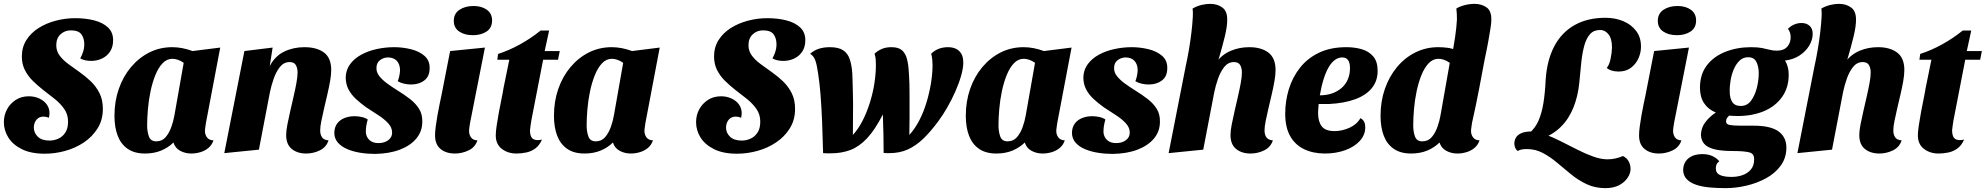

<svg xmlns="http://www.w3.org/2000/svg" viewBox="-20 -774 10270 993"><path d="M212 21Q140 21 93 -2.5Q46 -26 23 -63Q0 -100 0 -142Q0 -178 16 -208Q32 -238 61 -257Q90 -276 129 -276Q159 -276 183.5 -264.5Q208 -253 222 -233.5Q236 -214 236 -188Q236 -183 235 -177Q234 -171 233 -165Q226 -168 219 -169.5Q212 -171 205 -171Q182 -171 168.5 -154.5Q155 -138 155 -114Q155 -87 175.5 -67Q196 -47 236 -47Q260 -47 282 -57Q304 -67 318 -88.5Q332 -110 332 -145Q332 -182 312.5 -210Q293 -238 264 -261.5Q235 -285 203 -309Q175 -331 150 -355.5Q125 -380 109 -411Q93 -442 93 -482Q93 -530 116.5 -567Q140 -604 179.5 -629Q219 -654 268.5 -667Q318 -680 368 -680Q423 -680 467.5 -668.5Q512 -657 538.5 -632Q565 -607 565 -566Q565 -531 549 -507Q533 -483 507 -471Q481 -459 452 -459Q436 -459 421.5 -462Q407 -465 395 -472Q404 -488 410 -506.5Q416 -525 416 -543Q416 -576 401 -596.5Q386 -617 346 -617Q315 -617 293 -596.5Q271 -576 271 -540Q271 -510 288.5 -486.5Q306 -463 334 -442.5Q362 -422 393 -400Q423 -379 450 -353Q477 -327 494.5 -292.5Q512 -258 512 -211Q512 -154 485 -110.5Q458 -67 414 -37.5Q370 -8 317 6.5Q264 21 212 21Z M730 20Q675 20 640 -4.5Q605 -29 588.5 -72.5Q572 -116 572 -175Q572 -250 594.5 -314.5Q617 -379 658 -427.5Q699 -476 753 -503Q807 -530 871 -530Q922 -530 976 -510L1119 -528L1045 -138Q1044 -129 1042 -117Q1040 -105 1040 -96Q1040 -78 1050.5 -63.5Q1061 -49 1084 -48Q1076 -24 1058 -9Q1040 6 1016.5 13Q993 20 969 20Q938 20 912 6Q886 -8 877 -37Q851 -11 814 4.5Q777 20 730 20ZM788 -43Q818 -43 836.5 -64.5Q855 -86 866 -117Q877 -148 882 -177L930 -449Q915 -460 899.5 -465Q884 -470 872 -470Q843 -470 821 -447Q799 -424 783.5 -385.5Q768 -347 758.5 -301.5Q749 -256 745 -209.5Q741 -163 741 -125Q741 -94 750 -68.5Q759 -43 788 -43Z M1564 20Q1518 20 1489 -3.5Q1460 -27 1460 -76Q1460 -98 1466.5 -131Q1473 -164 1481.5 -201Q1490 -238 1498.5 -275Q1507 -312 1513 -344.5Q1519 -377 1519 -399Q1519 -422 1510 -437.5Q1501 -453 1478 -453Q1448 -453 1428 -428Q1408 -403 1395.5 -367Q1383 -331 1376 -297L1319 0L1140 18L1244 -510L1390 -528L1375 -432Q1402 -484 1449.5 -507Q1497 -530 1554 -530Q1619 -530 1656 -502Q1693 -474 1693 -412Q1693 -386 1687 -353Q1681 -320 1672.5 -283.5Q1664 -247 1656 -212.5Q1648 -178 1642 -148.5Q1636 -119 1636 -99Q1636 -78 1645.5 -64Q1655 -50 1679 -48Q1668 -13 1634.5 3.5Q1601 20 1564 20Z M1919 22Q1880 22 1843 16Q1806 10 1775.5 -3Q1745 -16 1727 -37Q1709 -58 1709 -88Q1710 -117 1724 -135.5Q1738 -154 1761.5 -163.5Q1785 -173 1814 -173Q1832 -173 1850.5 -169Q1869 -165 1882 -156Q1877 -139 1874.5 -124Q1872 -109 1872 -90Q1874 -65 1891 -49.5Q1908 -34 1937 -34Q1968 -34 1988 -49Q2008 -64 2008 -88Q2008 -114 1988 -136Q1968 -158 1937 -178Q1906 -198 1874 -219Q1846 -239 1821.5 -261.5Q1797 -284 1782.5 -311.5Q1768 -339 1768 -374Q1769 -413 1791 -442.5Q1813 -472 1849 -491.5Q1885 -511 1929.5 -520.5Q1974 -530 2018 -530Q2062 -530 2105 -519.5Q2148 -509 2175.5 -485Q2203 -461 2202 -421Q2202 -379 2174.5 -358Q2147 -337 2106 -337Q2089 -337 2070.5 -341Q2052 -345 2037 -354Q2042 -366 2045 -380.5Q2048 -395 2049 -409Q2049 -440 2033.5 -458Q2018 -476 1988 -477Q1964 -477 1945.5 -463Q1927 -449 1927 -423Q1926 -400 1942 -380Q1958 -360 1983.5 -341.5Q2009 -323 2038 -305Q2072 -284 2101 -261.5Q2130 -239 2147.5 -211Q2165 -183 2164 -144Q2164 -95 2133.5 -58Q2103 -21 2048 0Q1993 21 1919 22Z M2333 20Q2287 20 2258.5 -3.5Q2230 -27 2230 -74Q2230 -92 2233.5 -119.5Q2237 -147 2242.5 -177.5Q2248 -208 2253.5 -235Q2259 -262 2263 -280L2308 -510L2488 -528L2411 -138Q2410 -130 2408 -118Q2406 -106 2406 -96Q2406 -78 2416 -63.5Q2426 -49 2449 -48Q2438 -13 2404 3.5Q2370 20 2333 20ZM2426 -592Q2383 -592 2355 -611Q2327 -630 2327 -666Q2327 -704 2356.5 -723.5Q2386 -743 2429 -743Q2471 -743 2498 -723.5Q2525 -704 2525 -668Q2525 -630 2496.5 -611Q2468 -592 2426 -592Z M2651 20Q2607 20 2575.5 -4Q2544 -28 2544 -74Q2544 -94 2549 -126.5Q2554 -159 2560.5 -195Q2567 -231 2574 -264Q2581 -297 2584 -318L2614 -465H2552L2556 -495Q2612 -513 2668.5 -544Q2725 -575 2776 -616H2820L2797 -510H2875L2866 -465H2789L2728 -151Q2726 -137 2724 -124.5Q2722 -112 2721 -100Q2721 -66 2737 -55.5Q2753 -45 2783 -52Q2770 -22 2749 -6.5Q2728 9 2702.5 14.5Q2677 20 2651 20Z M3003 20Q2948 20 2913 -4.5Q2878 -29 2861.5 -72.5Q2845 -116 2845 -175Q2845 -250 2867.5 -314.5Q2890 -379 2931 -427.5Q2972 -476 3026 -503Q3080 -530 3144 -530Q3195 -530 3249 -510L3392 -528L3318 -138Q3317 -129 3315 -117Q3313 -105 3313 -96Q3313 -78 3323.5 -63.5Q3334 -49 3357 -48Q3349 -24 3331 -9Q3313 6 3289.5 13Q3266 20 3242 20Q3211 20 3185 6Q3159 -8 3150 -37Q3124 -11 3087 4.5Q3050 20 3003 20ZM3061 -43Q3091 -43 3109.5 -64.5Q3128 -86 3139 -117Q3150 -148 3155 -177L3203 -449Q3188 -460 3172.5 -465Q3157 -470 3145 -470Q3116 -470 3094 -447Q3072 -424 3056.5 -385.5Q3041 -347 3031.5 -301.5Q3022 -256 3018 -209.5Q3014 -163 3014 -125Q3014 -94 3023 -68.5Q3032 -43 3061 -43Z M3792 21Q3720 21 3673 -2.5Q3626 -26 3603 -63Q3580 -100 3580 -142Q3580 -178 3596 -208Q3612 -238 3641 -257Q3670 -276 3709 -276Q3739 -276 3763.5 -264.5Q3788 -253 3802 -233.5Q3816 -214 3816 -188Q3816 -183 3815 -177Q3814 -171 3813 -165Q3806 -168 3799 -169.5Q3792 -171 3785 -171Q3762 -171 3748.5 -154.5Q3735 -138 3735 -114Q3735 -87 3755.5 -67Q3776 -47 3816 -47Q3840 -47 3862 -57Q3884 -67 3898 -88.5Q3912 -110 3912 -145Q3912 -182 3892.5 -210Q3873 -238 3844 -261.5Q3815 -285 3783 -309Q3755 -331 3730 -355.5Q3705 -380 3689 -411Q3673 -442 3673 -482Q3673 -530 3696.5 -567Q3720 -604 3759.5 -629Q3799 -654 3848.5 -667Q3898 -680 3948 -680Q4003 -680 4047.5 -668.5Q4092 -657 4118.5 -632Q4145 -607 4145 -566Q4145 -531 4129 -507Q4113 -483 4087 -471Q4061 -459 4032 -459Q4016 -459 4001.5 -462Q3987 -465 3975 -472Q3984 -488 3990 -506.5Q3996 -525 3996 -543Q3996 -576 3981 -596.5Q3966 -617 3926 -617Q3895 -617 3873 -596.5Q3851 -576 3851 -540Q3851 -510 3868.5 -486.5Q3886 -463 3914 -442.5Q3942 -422 3973 -400Q4003 -379 4030 -353Q4057 -327 4074.5 -292.5Q4092 -258 4092 -211Q4092 -154 4065 -110.5Q4038 -67 3994 -37.5Q3950 -8 3897 6.5Q3844 21 3792 21Z M4276 19Q4267 19 4257 19Q4247 19 4237 18Q4235 -64 4232 -139.5Q4229 -215 4224 -280.5Q4219 -346 4211 -395Q4205 -439 4196.5 -462Q4188 -485 4170 -496Q4192 -515 4217 -522.5Q4242 -530 4271 -530Q4316 -530 4340 -514.5Q4364 -499 4374.5 -468.5Q4385 -438 4388 -395Q4389 -379 4389.5 -351.5Q4390 -324 4391 -293.5Q4392 -263 4392 -236Q4392 -204 4391.5 -163.5Q4391 -123 4391 -76Q4420 -108 4442 -151.5Q4464 -195 4479.5 -245Q4495 -295 4502.5 -344.5Q4510 -394 4510 -437Q4510 -452 4509 -466.5Q4508 -481 4503 -496Q4517 -510 4538.5 -520Q4560 -530 4590 -530Q4627 -530 4645 -514Q4663 -498 4670.5 -470Q4678 -442 4680 -405Q4681 -390 4682 -373Q4683 -356 4683.5 -334.5Q4684 -313 4684 -287Q4684 -261 4684 -229Q4684 -199 4684 -161.5Q4684 -124 4683 -76Q4712 -108 4734.5 -151.5Q4757 -195 4772 -245Q4787 -295 4795 -344.5Q4803 -394 4803 -437Q4803 -452 4801.5 -466.5Q4800 -481 4796 -496Q4810 -511 4832.5 -520.5Q4855 -530 4883 -530Q4906 -530 4923.5 -522Q4941 -514 4951.5 -496.5Q4962 -479 4962 -450Q4962 -422 4951 -383Q4940 -344 4921 -301Q4902 -258 4879 -218Q4856 -178 4832 -146Q4793 -93 4755 -56.5Q4717 -20 4675 -1Q4633 18 4580 18Q4573 18 4565 18Q4557 18 4550 17Q4550 -30 4549 -79.5Q4548 -129 4546 -182Q4505 -102 4464 -58.5Q4423 -15 4377.5 2Q4332 19 4276 19Z M5133 20Q5078 20 5043 -4.5Q5008 -29 4991.5 -72.5Q4975 -116 4975 -175Q4975 -250 4997.5 -314.5Q5020 -379 5061 -427.5Q5102 -476 5156 -503Q5210 -530 5274 -530Q5325 -530 5379 -510L5522 -528L5448 -138Q5447 -129 5445 -117Q5443 -105 5443 -96Q5443 -78 5453.5 -63.5Q5464 -49 5487 -48Q5479 -24 5461 -9Q5443 6 5419.5 13Q5396 20 5372 20Q5341 20 5315 6Q5289 -8 5280 -37Q5254 -11 5217 4.5Q5180 20 5133 20ZM5191 -43Q5221 -43 5239.5 -64.5Q5258 -86 5269 -117Q5280 -148 5285 -177L5333 -449Q5318 -460 5302.5 -465Q5287 -470 5275 -470Q5246 -470 5224 -447Q5202 -424 5186.5 -385.5Q5171 -347 5161.5 -301.5Q5152 -256 5148 -209.5Q5144 -163 5144 -125Q5144 -94 5153 -68.5Q5162 -43 5191 -43Z M5734 22Q5695 22 5658 16Q5621 10 5590.5 -3Q5560 -16 5542 -37Q5524 -58 5524 -88Q5525 -117 5539 -135.5Q5553 -154 5576.5 -163.5Q5600 -173 5629 -173Q5647 -173 5665.5 -169Q5684 -165 5697 -156Q5692 -139 5689.5 -124Q5687 -109 5687 -90Q5689 -65 5706 -49.5Q5723 -34 5752 -34Q5783 -34 5803 -49Q5823 -64 5823 -88Q5823 -114 5803 -136Q5783 -158 5752 -178Q5721 -198 5689 -219Q5661 -239 5636.5 -261.5Q5612 -284 5597.5 -311.5Q5583 -339 5583 -374Q5584 -413 5606 -442.5Q5628 -472 5664 -491.5Q5700 -511 5744.5 -520.5Q5789 -530 5833 -530Q5877 -530 5920 -519.5Q5963 -509 5990.5 -485Q6018 -461 6017 -421Q6017 -379 5989.5 -358Q5962 -337 5921 -337Q5904 -337 5885.5 -341Q5867 -345 5852 -354Q5857 -366 5860 -380.5Q5863 -395 5864 -409Q5864 -440 5848.5 -458Q5833 -476 5803 -477Q5779 -477 5760.5 -463Q5742 -449 5742 -423Q5741 -400 5757 -380Q5773 -360 5798.5 -341.5Q5824 -323 5853 -305Q5887 -284 5916 -261.5Q5945 -239 5962.5 -211Q5980 -183 5979 -144Q5979 -95 5948.5 -58Q5918 -21 5863 0Q5808 21 5734 22Z M6448 20Q6402 20 6373 -3.5Q6344 -27 6344 -76Q6344 -98 6350.5 -131Q6357 -164 6365.5 -201Q6374 -238 6382.5 -275Q6391 -312 6397 -344.5Q6403 -377 6403 -399Q6403 -422 6394 -437.5Q6385 -453 6362 -453Q6332 -453 6312 -428Q6292 -403 6279.5 -367Q6267 -331 6260 -297L6203 0L6024 18L6115 -445L6272 -454Q6302 -493 6346 -511.5Q6390 -530 6441 -530Q6503 -530 6540 -502Q6577 -474 6577 -412Q6577 -386 6571 -352.5Q6565 -319 6556.5 -283Q6548 -247 6540 -212.5Q6532 -178 6526 -148.5Q6520 -119 6520 -99Q6520 -78 6529.5 -64Q6539 -50 6563 -48Q6552 -13 6518.5 3.5Q6485 20 6448 20ZM6267 -420 6113 -434Q6122 -476 6129.5 -520Q6137 -564 6142 -607Q6147 -650 6149 -685Q6150 -698 6149.5 -709Q6149 -720 6148 -730Q6171 -743 6194.5 -748.5Q6218 -754 6239 -754Q6276 -754 6302 -735Q6328 -716 6327 -670Q6327 -654 6324 -633Q6321 -612 6315 -587Q6309 -562 6301.5 -534.5Q6294 -507 6285.5 -477.5Q6277 -448 6267 -420Z M6833 20Q6772 20 6725.5 -2Q6679 -24 6653 -69.5Q6627 -115 6627 -186Q6627 -251 6645.5 -312Q6664 -373 6702.5 -422.5Q6741 -472 6801 -501Q6861 -530 6943 -530Q6986 -530 7022.5 -519.5Q7059 -509 7082 -482.5Q7105 -456 7105 -407Q7105 -356 7075.5 -319Q7046 -282 6989.5 -261Q6933 -240 6852 -236Q6839 -236 6825.5 -236Q6812 -236 6800 -236Q6799 -224 6798 -211.5Q6797 -199 6797 -189Q6797 -145 6816 -120.5Q6835 -96 6882 -96Q6921 -96 6959 -113Q6997 -130 7016 -163Q7030 -155 7035.5 -143.5Q7041 -132 7041 -116Q7041 -76 7012.5 -45Q6984 -14 6936.5 3Q6889 20 6833 20ZM6806 -281Q6841 -281 6869.5 -291Q6898 -301 6919 -319.5Q6940 -338 6951 -364Q6962 -390 6962 -422Q6962 -448 6952.5 -462.5Q6943 -477 6921 -477Q6902 -477 6884 -464Q6866 -451 6851.5 -426Q6837 -401 6825.5 -364.5Q6814 -328 6806 -281Z M7278 20Q7223 20 7188 -4.5Q7153 -29 7136.5 -72.5Q7120 -116 7120 -175Q7120 -250 7142.5 -314.5Q7165 -379 7205.5 -427.5Q7246 -476 7300.5 -503Q7355 -530 7418 -530Q7442 -530 7465.5 -527Q7489 -524 7506 -516L7662 -485Q7647 -405 7630.5 -318Q7614 -231 7593 -138Q7592 -129 7590 -117Q7588 -105 7588 -96Q7588 -78 7598.5 -63.5Q7609 -49 7632 -48Q7624 -24 7606 -9Q7588 6 7564.5 13Q7541 20 7517 20Q7486 20 7460 6Q7434 -8 7425 -37Q7399 -11 7362 4.5Q7325 20 7278 20ZM7336 -43Q7366 -43 7384.5 -64.5Q7403 -86 7414 -117Q7425 -148 7430 -177L7478 -449Q7463 -460 7447.5 -465Q7432 -470 7420 -470Q7391 -470 7369 -447Q7347 -424 7331.5 -385.5Q7316 -347 7306.5 -301.5Q7297 -256 7293 -209.5Q7289 -163 7289 -125Q7289 -94 7298 -68.5Q7307 -43 7336 -43ZM7660 -474 7489 -485Q7499 -538 7506 -585.5Q7513 -633 7515 -672Q7515 -688 7514.5 -702Q7514 -716 7512 -730Q7530 -741 7555.5 -747.5Q7581 -754 7607 -754Q7642 -754 7668 -736Q7694 -718 7693 -670Q7693 -656 7688.5 -627Q7684 -598 7677 -559Q7670 -520 7660 -474Z M7950 -56 7888 -84Q7920 -111 7937 -150Q7954 -189 7962.5 -242Q7971 -295 7974 -362Q7981 -464 8019 -535.5Q8057 -607 8124 -644.5Q8191 -682 8283 -682Q8334 -682 8375.5 -664.5Q8417 -647 8442 -614Q8467 -581 8467 -533Q8467 -501 8453.5 -471.5Q8440 -442 8414.5 -423Q8389 -404 8351 -404Q8332 -404 8315.5 -409Q8299 -414 8290 -423Q8303 -438 8309.5 -468.5Q8316 -499 8317 -528Q8317 -574 8299 -596.5Q8281 -619 8256 -619Q8223 -619 8204 -598Q8185 -577 8174.5 -540.5Q8164 -504 8158.5 -454Q8153 -404 8148 -347Q8141 -276 8117.5 -217.5Q8094 -159 8052 -117.5Q8010 -76 7950 -56ZM8282 199Q8230 199 8187 179Q8144 159 8106.5 128.5Q8069 98 8033 67.5Q7997 37 7959 17Q7921 -3 7878 -3Q7861 -3 7850 -1Q7839 1 7830 7Q7821 1 7816.5 -9.5Q7812 -20 7812 -31Q7812 -48 7820 -62Q7828 -76 7847.5 -85Q7867 -94 7901 -94Q7932 -94 7970.5 -79.5Q8009 -65 8051 -44Q8093 -23 8136 -1Q8179 21 8219.5 35.5Q8260 50 8294 50Q8315 50 8335 45.5Q8355 41 8374 33Q8394 43 8403.5 61Q8413 79 8413 100Q8413 123 8397.5 146Q8382 169 8353.5 184Q8325 199 8282 199Z M8560 20Q8514 20 8485.5 -3.5Q8457 -27 8457 -74Q8457 -92 8460.5 -119.5Q8464 -147 8469.5 -177.5Q8475 -208 8480.5 -235Q8486 -262 8490 -280L8535 -510L8715 -528L8638 -138Q8637 -130 8635 -118Q8633 -106 8633 -96Q8633 -78 8643 -63.5Q8653 -49 8676 -48Q8665 -13 8631 3.5Q8597 20 8560 20ZM8653 -592Q8610 -592 8582 -611Q8554 -630 8554 -666Q8554 -704 8583.5 -723.5Q8613 -743 8656 -743Q8698 -743 8725 -723.5Q8752 -704 8752 -668Q8752 -630 8723.5 -611Q8695 -592 8653 -592Z M8904 199Q8862 199 8822.5 195.5Q8783 192 8752 181.5Q8721 171 8703 152Q8685 133 8685 103Q8687 65 8713.5 44Q8740 23 8784 23Q8815 23 8837 33.5Q8859 44 8872 60Q8861 68 8857.5 77Q8854 86 8854 97Q8854 121 8875 131Q8896 141 8936 141Q8965 141 8991.5 132Q9018 123 9035 103Q9052 83 9052 52Q9054 21 9027 14Q9000 7 8941 7Q8883 7 8847 -2Q8811 -11 8794.5 -29.5Q8778 -48 8777 -77Q8778 -114 8800.5 -143Q8823 -172 8854 -192Q8815 -208 8793.5 -240Q8772 -272 8772 -320Q8772 -390 8808 -436.5Q8844 -483 8904.5 -506.5Q8965 -530 9036 -530Q9071 -530 9093.5 -525.5Q9116 -521 9133 -516.5Q9150 -512 9169 -512Q9206 -512 9224 -533Q9242 -554 9241 -583Q9241 -607 9227 -625Q9242 -640 9260 -647.5Q9278 -655 9297 -655Q9323 -655 9339 -640.5Q9355 -626 9355 -599Q9355 -568 9337 -538Q9319 -508 9287 -487Q9255 -466 9212 -461Q9221 -446 9226 -428Q9231 -410 9231 -388Q9231 -320 9196 -271.5Q9161 -223 9101.5 -198.5Q9042 -174 8968 -174Q8958 -174 8946.5 -174.5Q8935 -175 8923 -176Q8916 -170 8911.5 -163Q8907 -156 8907 -146Q8907 -131 8926.5 -127.5Q8946 -124 8985 -124H9049Q9139 -124 9179.5 -93.5Q9220 -63 9219 -8Q9218 44 9189.5 83Q9161 122 9114.5 147.5Q9068 173 9013 186Q8958 199 8904 199ZM8983 -226Q9016 -226 9036 -253Q9056 -280 9066 -319Q9076 -358 9076 -396Q9076 -429 9064 -453.5Q9052 -478 9021 -478Q8996 -478 8978 -461.5Q8960 -445 8948 -418Q8936 -391 8930.5 -359.5Q8925 -328 8926 -299Q8926 -267 8939 -246.5Q8952 -226 8983 -226Z M9700 20Q9654 20 9625 -3.5Q9596 -27 9596 -76Q9596 -98 9602.5 -131Q9609 -164 9617.5 -201Q9626 -238 9634.5 -275Q9643 -312 9649 -344.5Q9655 -377 9655 -399Q9655 -422 9646 -437.5Q9637 -453 9614 -453Q9584 -453 9564 -428Q9544 -403 9531.5 -367Q9519 -331 9512 -297L9455 0L9276 18L9367 -445L9524 -454Q9554 -493 9598 -511.5Q9642 -530 9693 -530Q9755 -530 9792 -502Q9829 -474 9829 -412Q9829 -386 9823 -352.5Q9817 -319 9808.5 -283Q9800 -247 9792 -212.5Q9784 -178 9778 -148.5Q9772 -119 9772 -99Q9772 -78 9781.5 -64Q9791 -50 9815 -48Q9804 -13 9770.5 3.5Q9737 20 9700 20ZM9519 -420 9365 -434Q9374 -476 9381.5 -520Q9389 -564 9394 -607Q9399 -650 9401 -685Q9402 -698 9401.5 -709Q9401 -720 9400 -730Q9423 -743 9446.5 -748.5Q9470 -754 9491 -754Q9528 -754 9554 -735Q9580 -716 9579 -670Q9579 -654 9576 -633Q9573 -612 9567 -587Q9561 -562 9553.5 -534.5Q9546 -507 9537.5 -477.5Q9529 -448 9519 -420Z M10006 20Q9962 20 9930.5 -4Q9899 -28 9899 -74Q9899 -94 9904 -126.5Q9909 -159 9915.5 -195Q9922 -231 9929 -264Q9936 -297 9939 -318L9969 -465H9907L9911 -495Q9967 -513 10023.5 -544Q10080 -575 10131 -616H10175L10152 -510H10230L10221 -465H10144L10083 -151Q10081 -137 10079 -124.5Q10077 -112 10076 -100Q10076 -66 10092 -55.5Q10108 -45 10138 -52Q10125 -22 10104 -6.5Q10083 9 10057.5 14.5Q10032 20 10006 20Z"/></svg>

Font: Sansita Swashed Light
Style: Bold
Weight: 700
Version: Version 1.003